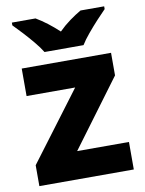

<svg xmlns="http://www.w3.org/2000/svg" viewBox="-86 -827 669 887"><g transform="rotate(-10 248.5 -383.0)"><path d="M469 0H26V-98L268 -420H40V-549H459V-443L226 -129H469ZM157 -606Q143 -629 120.5 -656Q98 -683 74.5 -708.5Q51 -734 32 -753V-766H143Q170 -750 195.5 -730.5Q221 -711 248 -686Q273 -711 300.5 -731Q328 -751 354 -766H465V-753Q447 -735 423.5 -709.5Q400 -684 377 -656.5Q354 -629 340 -606Z"/></g></svg>

Font: Noto Sans Gurmukhi UI ExtraBold
Style: Regular
Weight: 800
Designer: Jelle Bosma - Monotype Design Team
Foundry: Monotype Imaging Inc.
Version: Version 2.004; ttfautohint (v1.8.4.7-5d5b)